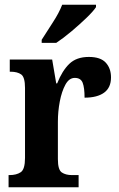

<svg xmlns="http://www.w3.org/2000/svg" viewBox="-20 -786 500 806"><path d="M16 0V-51H20Q49 -51 67 -63Q85 -75 85 -123V-417Q85 -462 69 -473.5Q53 -485 24 -485H21V-536H199L216 -436H220Q241 -489 271 -518Q301 -547 353 -547Q402 -547 424 -523Q446 -499 446 -461Q446 -418 417 -397Q388 -376 335 -376Q335 -418 327 -438.5Q319 -459 294 -459Q270 -459 254.5 -430.5Q239 -402 231 -360Q223 -318 223 -275V-118Q223 -73 239.5 -62Q256 -51 282 -51H310V0ZM155 -619Q175 -651 201.5 -691.5Q228 -732 241 -766H383V-756Q372 -739 343 -711Q314 -683 279.5 -654Q245 -625 216 -606H155Z"/></svg>

Font: Noto Serif Khmer Condensed
Style: Bold
Weight: 700
Width: 3
Designer: Danh Hong and the Monotype Design Team
Foundry: Monotype Imaging Inc.
Version: Version 2.004; ttfautohint (v1.8.4.7-5d5b)